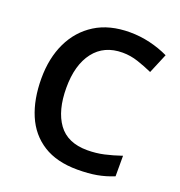

<svg xmlns="http://www.w3.org/2000/svg" viewBox="-132 -836 899 958"><g transform="rotate(20 317.5 -357.0)"><path d="M397 -616Q299 -616 245.5 -546.5Q192 -477 192 -356Q192 -235 241.5 -166.5Q291 -98 396 -98Q442 -98 484.5 -107.5Q527 -117 574 -133V-24Q530 -6 485.5 2Q441 10 383 10Q273 10 201 -35.5Q129 -81 94 -163.5Q59 -246 59 -357Q59 -465 98.5 -547.5Q138 -630 213 -677Q288 -724 397 -724Q451 -724 503.5 -711.5Q556 -699 602 -677L558 -572Q520 -589 479.5 -602.5Q439 -616 397 -616Z"/></g></svg>

Font: Noto Sans Tangsa SemiBold
Style: Regular
Weight: 600
Version: Version 1.504